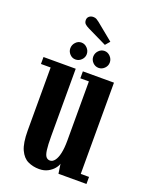

<svg xmlns="http://www.w3.org/2000/svg" viewBox="-151 -872 739 960"><g transform="rotate(20 219.0 -392.0)"><path d="M179 11Q146.5 11 119.5 -1.8Q92.5 -14.5 76.5 -49.2Q60.5 -84 60.5 -151V-486H9V-523H180.5V-164.5Q180.5 -116.5 184 -91.2Q187.5 -66 195.5 -56.8Q203.5 -47.5 216 -47.5Q230 -47.5 241 -62Q252 -76.5 258 -104Q264 -131.5 264 -171V-486H218.5V-523H384V-37.5H428V0H279L271.5 -51Q269 -39.5 257.2 -25Q245.5 -10.5 225.8 0.2Q206 11 179 11ZM286 -566Q268 -566 255 -579.2Q242 -592.5 242 -610Q242 -628.5 255 -642.2Q268 -656 286 -656Q303.5 -656 316.8 -642.2Q330 -628.5 330 -610Q330 -592.5 316.8 -579.2Q303.5 -566 286 -566ZM163 -566Q145.5 -566 132.8 -579.2Q120 -592.5 120 -610Q120 -628.5 132.8 -642.2Q145.5 -656 163 -656Q181 -656 194.2 -642.2Q207.5 -628.5 207.5 -610Q207.5 -592.5 194.2 -579.2Q181 -566 163 -566ZM276.5 -685 173.5 -735Q159 -742 151.8 -749.2Q144.5 -756.5 144.5 -769.5Q144.5 -781.5 153.2 -789Q162 -796.5 175 -796.5Q185.5 -796.5 192.5 -792.5Q199.5 -788.5 207 -782.5L297 -709Z"/></g></svg>

Font: Imbue Thin 10pt
Style: Bold
Weight: 700
Version: Version 1.102